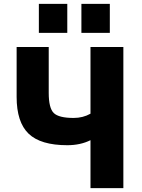

<svg xmlns="http://www.w3.org/2000/svg" viewBox="-20 -973 734 993"><path d="M401 -803V-953H548V-803ZM181 -803V-953H328V-803ZM448 -248Q396 -222 328 -222Q190 -222 128 -281.5Q66 -341 66 -472V-730H232V-493Q232 -414 258 -388.5Q284 -363 361 -363Q409 -363 448 -385V-730H618V0H448Z"/></svg>

Font: Mplus 1p ExtraBold
Style: Regular
Weight: 800
Version: Version 1.061